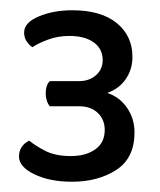

<svg xmlns="http://www.w3.org/2000/svg" viewBox="-20 -717 312 374"><path d="M77 -559H134Q154 -559 167 -570.5Q180 -582 180 -600Q180 -622 162.5 -634.5Q145 -647 115 -647Q93 -647 74 -640Q55 -633 43 -625Q36 -630 31.5 -637Q27 -644 27 -654Q27 -673 55.5 -685Q84 -697 121 -697Q177 -697 207.5 -672Q238 -647 238 -606Q238 -582 225 -563Q212 -544 189 -536Q213 -528 227.5 -507Q242 -486 242 -459Q242 -409 206.5 -386Q171 -363 120 -363Q77 -363 47 -377.5Q17 -392 17 -412Q17 -423 22.5 -431Q28 -439 37 -443Q49 -433 68.5 -423Q88 -413 118 -413Q147 -413 165.5 -426Q184 -439 184 -464Q184 -484 170.5 -497Q157 -510 134 -510H77Q73 -515 71 -521.5Q69 -528 69 -535Q69 -551 77 -559Z"/></svg>

Font: Baloo Bhaina 2
Style: Regular
Weight: 400
Designer: Yesha Goshar, Manish Minz, Shuchita Grover and Ek Type
Foundry: Ek Type
Version: Version 1.700